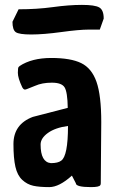

<svg xmlns="http://www.w3.org/2000/svg" viewBox="-20 -749 475 785"><path d="M274 -31Q222 16 181.5 16Q141 16 116 10.5Q91 5 71 -13.5Q51 -32 43 -67Q35 -102 35 -160Q35 -241 114 -271L257 -308Q256 -373 244 -392Q232 -411 192 -411Q152 -411 123 -398L88 -384H87Q78 -379 71 -392Q53 -430 53 -451.5Q53 -473 56.5 -475.5Q60 -478 60 -479Q110 -512 189.5 -512Q269 -512 312 -491Q355 -470 374.5 -414.5Q394 -359 394 -250L392 0Q392 6 390 8Q386 16 352 16Q290 16 290 0ZM146 -158Q146 -86 188 -82Q217 -82 230 -92Q258 -111 258 -234Q206 -227 176 -205.5Q146 -184 146 -158ZM388 -628Q381 -628 342.5 -628Q304 -628 231 -618Q158 -608 108 -608Q58 -608 44.5 -617.5Q31 -627 31 -660L56 -711Q131 -711 196.5 -720Q262 -729 315 -729Q368 -729 386 -718.5Q404 -708 404 -673Z"/></svg>

Font: Chau Philomene One
Style: Regular
Weight: 400
Designer: Vicente Lamonaca
Foundry: TipoType
Version: Version 1.002